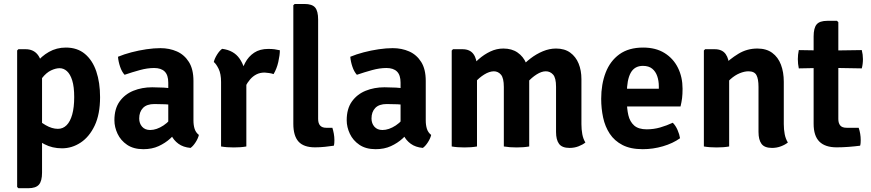

<svg xmlns="http://www.w3.org/2000/svg" viewBox="-20 -756 4494 991"><path d="M112 -502Q152.5 -502 174.8 -473.5Q197 -445 197 -395V135Q197 178.5 181 197Q165 215.5 125.5 215.5H75L68.5 209V-495.5L75 -502ZM496.5 -254.5Q496.5 -166.5 468.8 -108Q441 -49.5 396.2 -20Q351.5 9.5 300 9.5Q250 9.5 209.8 -11.5Q169.5 -32.5 136 -55L154.5 -151.5Q183.5 -128.5 216 -109.8Q248.5 -91 279 -91Q305 -91 323.8 -109.8Q342.5 -128.5 352.8 -165.2Q363 -202 363 -255Q363 -308 352.8 -340.8Q342.5 -373.5 325.5 -388.8Q308.5 -404 287.5 -404Q267.5 -404 243.2 -392.5Q219 -381 197.2 -353.2Q175.5 -325.5 162 -276L134 -359Q141 -396 167 -430.8Q193 -465.5 232.5 -488Q272 -510.5 320 -510.5Q379 -510.5 418.2 -477.8Q457.5 -445 477 -387.5Q496.5 -330 496.5 -254.5Z M570.5 -135.5Q570.5 -194.5 597.2 -232Q624 -269.5 668.2 -287.5Q712.5 -305.5 765.5 -305.5Q790.5 -305.5 825.2 -303.8Q860 -302 889 -295.5V-211Q865 -216.5 833.2 -217.8Q801.5 -219 777 -219Q737.5 -219 718 -198.8Q698.5 -178.5 698.5 -144.5Q698.5 -119 713.5 -102Q728.5 -85 755 -85Q788 -85 823.8 -108.5Q859.5 -132 884 -175L903 -86Q884 -64 858.5 -40.8Q833 -17.5 798.8 -1.8Q764.5 14 720 14Q669.5 14 636.2 -8.5Q603 -31 586.8 -65.5Q570.5 -100 570.5 -135.5ZM1006.5 -59.5Q1002.5 -42 989.8 -22Q977 -2 963.5 7.5Q925.5 4 901 -14Q876.5 -32 864.2 -57.8Q852 -83.5 848.5 -110V-329.5Q848.5 -368.5 830 -386.8Q811.5 -405 775.5 -405Q740.5 -405 701.5 -394.2Q662.5 -383.5 623 -370Q608.5 -386 599.8 -412Q591 -438 589 -463Q620 -476 658.2 -486Q696.5 -496 735.8 -501.8Q775 -507.5 808 -507.5Q854.5 -507.5 893 -490.5Q931.5 -473.5 955 -436.2Q978.5 -399 978.5 -338.5V-134.5Q978.5 -110 984.5 -91Q990.5 -72 1006.5 -59.5Z M1424.5 -496.5Q1424.5 -472 1416.5 -436.5Q1408.5 -401 1392 -373.5Q1380.5 -377.5 1369 -379Q1357.5 -380.5 1346 -381.5Q1322 -381.5 1303.5 -372Q1285 -362.5 1271 -346.2Q1257 -330 1246 -308.5Q1235 -287 1226.5 -263L1210 -284Q1212 -322.5 1220.2 -361.2Q1228.5 -400 1245.5 -432.2Q1262.5 -464.5 1291.8 -484Q1321 -503.5 1364.5 -503.5Q1383 -503.5 1396.5 -501.8Q1410 -500 1424.5 -496.5ZM1083.5 -436Q1087.5 -453.5 1100.2 -474Q1113 -494.5 1126.5 -504Q1186.5 -496.5 1216.5 -453.5Q1246.5 -410.5 1251.5 -343V0Q1238 2.5 1221 3.8Q1204 5 1186.5 5Q1169.5 5 1152.2 3.8Q1135 2.5 1121 0V-332.5Q1121 -375 1108.5 -400.5Q1096 -426 1083.5 -436Z M1695.5 -96.5Q1700 -82.5 1703 -66Q1706 -49.5 1706 -33Q1706 -26 1705.5 -18.2Q1705 -10.5 1703 -4Q1683 -1 1657 1.8Q1631 4.5 1606 4.5Q1547.5 4.5 1520.8 -25.2Q1494 -55 1494 -117V-729L1501 -735.5H1551.5Q1591 -735.5 1606.5 -717.2Q1622 -699 1622 -655V-142.5Q1622 -96.5 1663.5 -96.5Z M1769.5 -135.5Q1769.5 -194.5 1796.2 -232Q1823 -269.5 1867.2 -287.5Q1911.5 -305.5 1964.5 -305.5Q1989.5 -305.5 2024.2 -303.8Q2059 -302 2088 -295.5V-211Q2064 -216.5 2032.2 -217.8Q2000.5 -219 1976 -219Q1936.5 -219 1917 -198.8Q1897.5 -178.5 1897.5 -144.5Q1897.5 -119 1912.5 -102Q1927.5 -85 1954 -85Q1987 -85 2022.8 -108.5Q2058.5 -132 2083 -175L2102 -86Q2083 -64 2057.5 -40.8Q2032 -17.5 1997.8 -1.8Q1963.5 14 1919 14Q1868.5 14 1835.2 -8.5Q1802 -31 1785.8 -65.5Q1769.5 -100 1769.5 -135.5ZM2205.5 -59.5Q2201.5 -42 2188.8 -22Q2176 -2 2162.5 7.5Q2124.5 4 2100 -14Q2075.5 -32 2063.2 -57.8Q2051 -83.5 2047.5 -110V-329.5Q2047.5 -368.5 2029 -386.8Q2010.5 -405 1974.5 -405Q1939.5 -405 1900.5 -394.2Q1861.5 -383.5 1822 -370Q1807.5 -386 1798.8 -412Q1790 -438 1788 -463Q1819 -476 1857.2 -486Q1895.5 -496 1934.8 -501.8Q1974 -507.5 2007 -507.5Q2053.5 -507.5 2092 -490.5Q2130.5 -473.5 2154 -436.2Q2177.5 -399 2177.5 -338.5V-134.5Q2177.5 -110 2183.5 -91Q2189.5 -72 2205.5 -59.5Z M2367 -502Q2405.5 -502 2423.8 -476.8Q2442 -451.5 2442 -408V0Q2428.5 2.5 2411.2 3.8Q2394 5 2377 5Q2360.5 5 2343 3.8Q2325.5 2.5 2311.5 0V-495L2318 -502ZM2580.5 -307Q2580.5 -353 2565.8 -370.5Q2551 -388 2528.5 -388Q2505.5 -387.5 2479.5 -371.5Q2453.5 -355.5 2431.8 -330.8Q2410 -306 2399 -278V-396.5Q2422 -425 2450.2 -450Q2478.5 -475 2510.8 -490.2Q2543 -505.5 2578 -505.5Q2621.5 -505.5 2651.2 -485Q2681 -464.5 2696.2 -429Q2711.5 -393.5 2711.5 -349V0Q2697.5 2.5 2680.2 3.8Q2663 5 2646.5 5Q2629.5 5 2612.2 3.8Q2595 2.5 2580.5 0ZM2850 -308Q2850 -354 2834.8 -371Q2819.5 -388 2797 -388Q2775.5 -388 2750 -372Q2724.5 -356 2701.8 -330.2Q2679 -304.5 2665 -274V-404.5Q2688.5 -431.5 2718.5 -454.5Q2748.5 -477.5 2782.2 -491.5Q2816 -505.5 2850 -505.5Q2894 -505.5 2923 -484.5Q2952 -463.5 2966.5 -428Q2981 -392.5 2981 -347.5V-115.5Q2981 -88 2985.5 -63.5Q2990 -39 3001.5 -20.5Q2987.5 -9 2966 -0.8Q2944.5 7.5 2920 7.5Q2881 7.5 2865.5 -13.5Q2850 -34.5 2850 -74.5Z M3166 -206.5V-298H3380.5V-310.5Q3380.5 -339 3372.2 -363Q3364 -387 3346.2 -401.5Q3328.5 -416 3298.5 -416Q3255 -416 3235.2 -379.8Q3215.5 -343.5 3215.5 -275V-235.5Q3215.5 -195 3223.2 -161.5Q3231 -128 3253.2 -108.2Q3275.5 -88.5 3318 -88.5Q3354 -88.5 3387.8 -98.2Q3421.5 -108 3452.5 -122.5Q3467.5 -107.5 3477.2 -85Q3487 -62.5 3490 -42.5Q3453 -16 3401.8 -1Q3350.5 14 3297.5 14Q3234.5 14 3193 -7.5Q3151.5 -29 3127.2 -65.8Q3103 -102.5 3093 -149.2Q3083 -196 3083 -246Q3083 -321 3106 -381Q3129 -441 3177 -475.8Q3225 -510.5 3299.5 -510.5Q3365 -510.5 3410.2 -482.2Q3455.5 -454 3479.2 -406Q3503 -358 3503 -298Q3503 -269 3500.5 -249.2Q3498 -229.5 3492.5 -206.5Z M3669 -502Q3707.5 -502 3725.5 -476.8Q3743.5 -451.5 3743.5 -408V0Q3730 2.5 3712.8 3.8Q3695.5 5 3678.5 5Q3662 5 3644.5 3.8Q3627 2.5 3613 0V-495.5L3619.5 -502ZM4025.5 -115.5Q4025.5 -88 4030.2 -63.5Q4035 -39 4046.5 -20.5Q4032.5 -9 4010.8 -0.8Q3989 7.5 3965 7.5Q3926 7.5 3910.5 -13.5Q3895 -34.5 3895 -74.5V-307Q3895 -349 3884.2 -368.5Q3873.5 -388 3843 -388Q3822.5 -388 3798 -378Q3773.5 -368 3750.5 -347.5Q3727.5 -327 3711.5 -296V-415Q3746 -451 3790.8 -478.2Q3835.5 -505.5 3889 -505.5Q3935.5 -505.5 3965.8 -483.2Q3996 -461 4010.8 -422.2Q4025.5 -383.5 4025.5 -334Z M4179.5 -568Q4179.5 -611.5 4195 -630Q4210.5 -648.5 4250 -648.5H4300L4307 -641.5V-141.5Q4307 -120.5 4316.8 -108.5Q4326.5 -96.5 4350 -96.5H4412Q4422.5 -66 4422.5 -33Q4422.5 -26 4422 -18.2Q4421.5 -10.5 4419.5 -4Q4393 -0.5 4360.8 2Q4328.5 4.5 4298.5 4.5Q4239 4.5 4209.2 -25.2Q4179.5 -55 4179.5 -117ZM4428 -497.5Q4434 -474.5 4434 -451Q4434 -425 4428 -403L4252.5 -406L4103 -403Q4098 -426 4098 -451Q4098 -473.5 4103 -497.5L4255.5 -495Z"/></svg>

Font: Signika SemiBold
Style: Regular
Weight: 600
Designer: Anna Giedry
Foundry: Anna Giedry
Version: Version 2.001